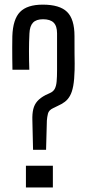

<svg xmlns="http://www.w3.org/2000/svg" viewBox="-20 -828 384 848"><path d="M126 -166.5 123 -296Q122 -325.5 127 -346Q132 -366.5 145 -381.2Q158 -396 181 -408L200.5 -417Q215.5 -423.5 222 -436Q228.5 -448.5 230.2 -468.8Q232 -489 232 -519V-680.5Q232 -713 217 -728Q202 -743 170 -743Q140 -743 125.8 -728Q111.5 -713 110 -680.5Q108 -642.5 108 -602.2Q108 -562 109.5 -520H35Q34.5 -545 34.2 -570Q34 -595 34 -619.8Q34 -644.5 34.5 -668Q37 -743 68.5 -775.2Q100 -807.5 169 -807.5Q243.5 -807.5 276.2 -775.5Q309 -743.5 309 -668.5Q309 -619 309.2 -591.2Q309.5 -563.5 309.8 -547.8Q310 -532 309.5 -519Q308.5 -476.5 303.5 -449Q298.5 -421.5 289 -404.8Q279.5 -388 266 -378Q252.5 -368 234.5 -360L215 -350.5Q195.5 -341.5 191.8 -326Q188 -310.5 187 -295.5L183.5 -166.5ZM94.5 0V-96H213.5V0Z"/></svg>

Font: Big Shoulders Display Thin Medium
Style: Regular
Weight: 500
Version: Version 2.002